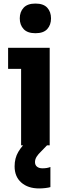

<svg xmlns="http://www.w3.org/2000/svg" viewBox="-20 -816 374 1078"><path d="M98.5 0V-547.5H259V0ZM25.5 -429.5V-547.5H259V-429.5ZM179.1 -629.5Q134 -629.5 112.5 -652.9Q91 -676.2 91 -712.8Q91 -749.2 112.6 -772.6Q134.2 -796 178.8 -796Q224.2 -796 245.4 -772.6Q266.5 -749.2 266.5 -712.8Q266.5 -676.2 245.4 -652.9Q224.2 -629.5 179.1 -629.5ZM199.8 242Q137.2 242 99.6 208.9Q62 175.8 62 117.8Q62 71.8 82.9 36.5Q103.8 1.2 145.8 -38.8L177.8 -70L244 0L212.2 32.8Q195 49 185.8 63.6Q176.5 78.2 176.5 94.2Q176.5 110.8 187.8 119.9Q199 129 218.8 129Q244.8 129 263 121.5V234.5Q252.8 237.8 234.4 239.9Q216 242 199.8 242Z"/></svg>

Font: SVN-Sora Variable
Style: Regular
Weight: 400
Designer: Jonathan Barnbrook, Julián Moncada
Foundry: Barnbrook Fonts
Version: Version 2.000 - Viet hoa boi STYLEno.1 Fonts